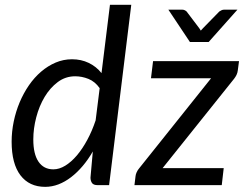

<svg xmlns="http://www.w3.org/2000/svg" viewBox="-20 -756 1002 784"><path d="M387 -396Q368 -423 341.2 -433.8Q314.5 -444.5 287 -444.5Q247.5 -444.5 216 -421Q184.5 -397.5 162.2 -360.2Q140 -323 128 -277Q116 -231 116 -186.5Q116 -127 137.2 -95.8Q158.5 -64.5 198 -64.5Q222 -64.5 246.5 -79.5Q271 -94.5 293.8 -121.2Q316.5 -148 336.2 -184.5Q356 -221 370.5 -264.5ZM516 -736.5 425.5 0H379Q361.5 0 355.5 -9Q349.5 -18 349.5 -31L359 -137.5Q340 -104.5 317.5 -78Q295 -51.5 270.2 -32.5Q245.5 -13.5 218.8 -3.2Q192 7 164.5 7Q99.5 7 63.5 -40.2Q27.5 -87.5 27.5 -177.5Q27.5 -218.5 36 -259.5Q44.5 -300.5 60.2 -338Q76 -375.5 98.2 -407.8Q120.5 -440 148 -463.5Q175.5 -487 207.2 -500.5Q239 -514 274 -514Q311.5 -514 342.2 -499.2Q373 -484.5 394.5 -457.5L429 -736.5ZM956 -506.5 951 -468.5Q950 -459 945.8 -450.2Q941.5 -441.5 936 -434.5L644 -69.5H893.5L885.5 0H529L533.5 -37Q534 -43.5 538 -52.5Q542 -61.5 548.5 -69L842 -436.5H596.5L605 -506.5ZM949.5 -716.5 832 -584.5H755.5L667.5 -716.5H724.5Q730 -716.5 734.8 -714Q739.5 -711.5 742 -709L793.5 -641Q795 -638.5 796.8 -636Q798.5 -633.5 800 -631Q802.5 -633.5 804.5 -636Q806.5 -638.5 809 -641L875.5 -709Q879 -711.5 884.2 -714Q889.5 -716.5 894.5 -716.5Z"/></svg>

Font: Lato 2
Style: Italic
Weight: 400
Italic angle: -7°
Designer: Lukasz Dziedzic with Adam Twardoch and Botio Nikoltchev
Foundry: tyPoland Lukasz Dziedzic
Version: Version 2.015; 2015-08-06; http://www.latofonts.com/